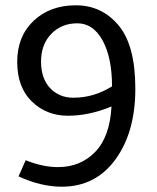

<svg xmlns="http://www.w3.org/2000/svg" viewBox="-20 -693 591 725"><path d="M257 -324Q335 -324 403 -367Q403 -475 367.5 -540Q332 -605 272 -605Q212 -605 173.5 -565Q135 -525 135 -460.5Q135 -396 169.5 -360Q204 -324 257 -324ZM213 12Q135 12 50 -27L77 -88Q141 -62 199 -62Q284 -62 339.5 -119.5Q395 -177 401 -291Q317 -256 236.5 -256Q156 -256 100.5 -309.5Q45 -363 45 -459.5Q45 -556 107 -614.5Q169 -673 266.5 -673Q364 -673 427.5 -597.5Q491 -522 491 -358Q491 -194 416 -91Q341 12 213 12Z"/></svg>

Font: Average Sans
Style: Regular
Weight: 400
Designer: Eduardo Rodriguez Tunni
Foundry: Eduardo Rodriguez Tunni
Version: Version 1.002